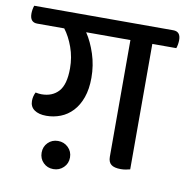

<svg xmlns="http://www.w3.org/2000/svg" viewBox="-108 -686 794 820"><g transform="rotate(10 289.5 -275.5)"><path d="M176 61Q150 61 132.5 43.5Q115 26 115 0Q115 -26 132.5 -43.5Q150 -61 176 -61Q202 -61 220 -43.5Q238 -26 238 0Q238 26 220 43.5Q202 61 176 61ZM500 -539V5Q492 7 482 9Q472 11 460 11Q431 11 418 0.5Q405 -10 405 -33V-539H213Q237 -503 253 -454Q269 -405 269 -351Q269 -302 256 -265.5Q243 -229 220.5 -205Q198 -181 168.5 -169.5Q139 -158 107 -158Q74 -158 55 -171.5Q36 -185 36 -210Q36 -230 45 -248Q60 -245 71 -245Q118 -245 145 -275Q172 -305 172 -375Q172 -423 156.5 -466Q141 -509 118 -539H1Q-31 -539 -31 -577Q-31 -585 -29.5 -594.5Q-28 -604 -25 -612H578Q610 -612 610 -575Q610 -567 608.5 -557Q607 -547 604 -539Z"/></g></svg>

Font: Baloo 2 Medium
Style: Regular
Weight: 500
Designer: Sarang Kulkarni and Ek Type
Foundry: Ek Type
Version: Version 1.640;hotconv 1.0.111;makeotfexe 2.5.65597; ttfautoh